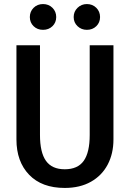

<svg xmlns="http://www.w3.org/2000/svg" viewBox="-20 -913 640 946"><path d="M539 -226Q539 -156 510.5 -102Q482 -48 428 -17.5Q374 13 299 13Q186 13 123.5 -52Q61 -117 61 -226V-690H177V-248Q177 -162 206.5 -120.5Q236 -79 299 -79Q363 -79 392.5 -120.5Q422 -162 422 -248V-690H539ZM127 -829Q127 -856 145.5 -874.5Q164 -893 192 -893Q220 -893 238.5 -874.5Q257 -856 257 -829Q257 -802 238.5 -784Q220 -766 192 -766Q164 -766 145.5 -784Q127 -802 127 -829ZM343 -829Q343 -856 362 -874.5Q381 -893 408 -893Q436 -893 454.5 -874.5Q473 -856 473 -829Q473 -802 454.5 -784Q436 -766 408 -766Q381 -766 362 -784Q343 -802 343 -829Z"/></svg>

Font: Fira Mono Medium
Style: Regular
Weight: 500
Designer: Carrois Corporate & Edenspiekermann AG
Foundry: Carrois Corporate GbR & Edenspiekermann AG
Version: Version 3.206